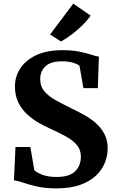

<svg xmlns="http://www.w3.org/2000/svg" viewBox="-20 -1029 643 1060"><path d="M290.5 11Q230.5 11 184.2 0.5Q138 -10 106 -21Q74 -32 57 -33.5L65.5 -217.5H147.5L169.5 -89.5Q181.5 -76.5 213.8 -64.2Q246 -52 292 -52Q362.5 -52 394.5 -82.8Q426.5 -113.5 426.5 -164.5Q426.5 -201.5 405 -227.5Q383.5 -253.5 345 -275Q306.5 -296.5 255.5 -319.5Q226 -332.5 192.8 -351.5Q159.5 -370.5 129.8 -398Q100 -425.5 81.2 -463.2Q62.5 -501 62.5 -552Q62.5 -606.5 92.5 -652Q122.5 -697.5 180.8 -724.8Q239 -752 325 -752Q379 -752 418.8 -743.8Q458.5 -735.5 484.8 -726.8Q511 -718 526 -716.5L520 -542.5H440.5L419 -665Q412 -673.5 385.5 -682Q359 -690.5 323 -690.5Q259.5 -690.5 230.8 -662.8Q202 -635 202 -592.5Q202 -551.5 226 -523.8Q250 -496 290.5 -474Q331 -452 379.5 -428Q411.5 -413 445.5 -394Q479.5 -375 508.8 -349.5Q538 -324 556.2 -289.8Q574.5 -255.5 574.5 -210Q574.5 -171 559.5 -132Q544.5 -93 511.2 -60.8Q478 -28.5 423.8 -8.8Q369.5 11 290.5 11ZM316.5 -800.5H316L256.5 -838.5L384.5 -1009L480 -943Q466 -920.5 438.5 -893Q411 -865.5 378.5 -840.5Q346 -815.5 316.5 -800.5Z"/></svg>

Font: Merriweather
Style: Bold
Weight: 700
Designer: Eben Sorkin
Foundry: Eben Sorkin
Version: Version 2.100; ttfautohint (v1.7.19-72a1) -l 8 -r 50 -G 200 